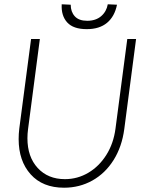

<svg xmlns="http://www.w3.org/2000/svg" viewBox="-20 -867 725 896"><path d="M67 -218Q67 -242 70 -267L125 -685H166L111 -265Q108 -243 108 -222Q108 -135 156 -83Q204 -31 283 -31Q342 -31 392.5 -61Q443 -91 476.5 -144.5Q510 -198 519 -267L574 -685H615L560 -265Q549 -182 510 -120Q471 -58 411 -24.5Q351 9 279 9Q179 9 123 -53.5Q67 -116 67 -218ZM268 -847 310 -845Q310 -812 329 -791Q348 -770 387 -770Q427 -770 452 -791.5Q477 -813 483 -847L526 -845Q515 -790 479.5 -760.5Q444 -731 385 -731Q322 -731 293.5 -762.5Q265 -794 268 -847Z"/></svg>

Font: Bellota Text Light
Style: Italic
Weight: 300
Italic angle: -7.5°
Designer: Kemie Guaida
Foundry: Kemie Guaida
Version: Version 4.001